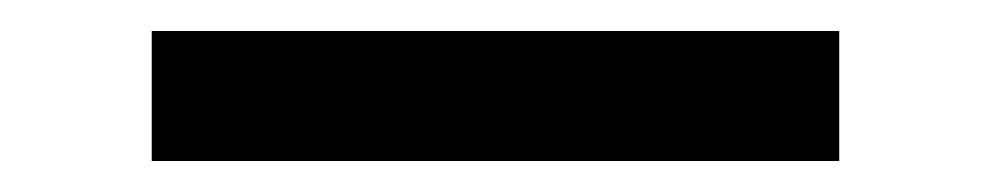

<svg xmlns="http://www.w3.org/2000/svg" viewBox="-20 -392 640 124"><path d="M78 -288V-372H522V-288Z"/></svg>

Font: Source Code Pro Semibold
Style: Regular
Weight: 600
Monospace: yes
Designer: Paul D. Hunt, Teo Tuominen
Foundry: Adobe Systems Incorporated
Version: Version 2.030;PS 1.000;hotconv 16.6.51;makeotf.lib2.5.65220